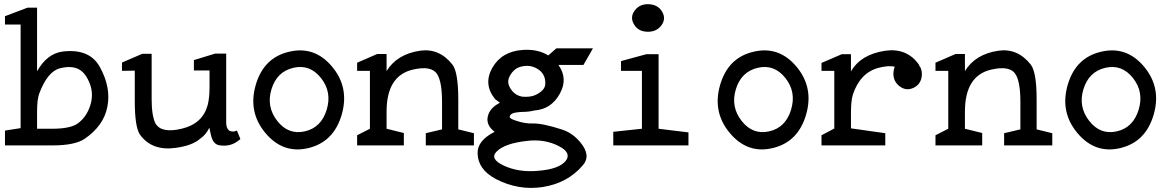

<svg xmlns="http://www.w3.org/2000/svg" viewBox="-20 -699 5640 923"><path d="M231.4 -80.1Q321.3 -80.1 356.4 -107.4Q402.3 -142.6 418 -207Q432.6 -271.5 393.6 -333Q355.5 -392.6 269.5 -371.1Q209 -356.4 168.9 -250Q158.2 -221.7 158.2 -163.1V-80.1ZM232.4 0H3.9V-71.3L79.1 -83V-581.1H3.9V-621.1L112.3 -662.1H158.2V-356.4Q206.1 -441.4 281.2 -451.2Q410.2 -466.8 460 -377Q514.6 -278.3 496.1 -185.5Q478.5 -94.7 387.7 -32.2Q340.8 0 232.4 0Z M942.4 -32.2Q904.3 1 825.2 11.7Q710 28.3 652.3 -52.7Q627.9 -89.8 627.9 -213.9V-359.4L566.4 -358.4V-398.4L664.1 -440.4H709V-222.7Q709 -141.6 727.5 -105.5Q755.9 -56.6 855 -80.6Q954.1 -104.5 978.5 -194.3Q987.3 -229.5 987.3 -279.3V-360.4H912.1V-410.2L1014.6 -441.4H1067.4V-107.4Q1067.4 -85 1080.1 -72.3Q1092.8 -64.5 1107.4 -67.4L1119.1 -71.3L1135.7 -30.3L1127.9 -24.4Q1087.9 8.8 1032.2 -1Q1003.9 -6.8 994.1 -49.8L986.3 -85Q970.7 -51.8 942.4 -32.2Z M1550.3 -170.9Q1576.7 -256.8 1522.9 -324.2Q1469.2 -391.6 1390.1 -373Q1311 -354.5 1285.2 -270.5Q1259.3 -186.5 1312.5 -118.2Q1365.7 -49.8 1444.8 -67.4Q1523.9 -85 1550.3 -170.9ZM1369.6 -450.2Q1491.7 -479.5 1576.2 -378.9Q1660.6 -278.3 1622.6 -147.5Q1584.5 -16.6 1462.9 12.7Q1341.3 42 1256.3 -59.1Q1171.4 -160.2 1209.5 -291Q1247.6 -421.9 1369.6 -450.2Z M2105 -209Q2105 -303.7 2082.5 -340.8Q2056.2 -385.7 1964.4 -364.3Q1838.4 -335 1838.4 -162.1V-80.1L1921.4 -59.6V0H1696.8V-48.8L1758.3 -80.1V-358.4H1696.8V-397.5L1793.5 -439.5H1838.4V-357.4Q1888.2 -438.5 1998.5 -455.1Q2091.3 -468.8 2154.8 -388.7Q2183.1 -352.5 2183.1 -219.7V-77.1L2258.3 -58.6V0H2026.9V-58.6L2105 -77.1Z M2664.6 -386.7Q2711.4 -321.3 2671.4 -249Q2630.4 -173.8 2549.3 -168Q2522 -161.1 2494.6 -161.1Q2481 -161.1 2460.4 -158.2Q2433.1 -154.3 2430.2 -137.7Q2428.2 -128.9 2462.4 -118.2Q2503.4 -104.5 2537.6 -105.5Q2586.4 -107.4 2682.1 -76.2Q2732.9 -59.6 2770 -14.6Q2822.8 48.8 2781.7 95.7Q2708.5 181.6 2588.4 200.2Q2471.2 217.8 2362.8 161.1Q2276.9 115.2 2275.9 37.1Q2274.9 -23.4 2357.9 -65.4Q2311 -100.6 2327.6 -148.4Q2339.4 -182.6 2383.3 -205.1L2360.8 -221.7Q2302.2 -293 2346.2 -372.1Q2391.1 -452.1 2493.7 -459Q2564.9 -463.9 2615.7 -432.6L2654.8 -466.8H2830.6L2784.7 -386.7ZM2488.8 -234.4Q2529.8 -230.5 2556.2 -243.2Q2597.2 -263.7 2601.1 -291Q2605 -337.9 2570.8 -363.3Q2531.7 -391.6 2481.9 -377.9Q2444.8 -367.2 2426.3 -324.2Q2416.5 -296.9 2438 -267.6Q2456.5 -241.2 2488.8 -234.4ZM2512.2 -21.5Q2406.7 -9.8 2367.7 29.3Q2332.5 64.5 2400.9 96.7Q2474.1 130.9 2566.9 122.1Q2667.5 114.3 2699.7 74.2Q2729 36.1 2667.5 3.9Q2598.1 -32.2 2512.2 -21.5Z M3027.8 -582Q3007.3 -616.2 3031.2 -648.4Q3055.2 -680.7 3099.1 -678.7Q3143.1 -676.8 3163.1 -642.6Q3183.1 -608.4 3159.2 -576.7Q3135.3 -544.9 3091.3 -546.4Q3047.4 -547.9 3027.8 -582ZM3146 -80.1 3289.6 -62.5V0H2928.2V-65.4L3065.9 -80.1V-358.4H2965.3V-405.3L3087.4 -438.5H3146Z M3782.7 -170.9Q3809.1 -256.8 3755.4 -324.2Q3701.7 -391.6 3622.6 -373Q3543.5 -354.5 3517.6 -270.5Q3491.7 -186.5 3544.9 -118.2Q3598.1 -49.8 3677.2 -67.4Q3756.3 -85 3782.7 -170.9ZM3602.1 -450.2Q3724.1 -479.5 3808.6 -378.9Q3893.1 -278.3 3855 -147.5Q3816.9 -16.6 3695.3 12.7Q3573.7 42 3488.8 -59.1Q3403.8 -160.2 3441.9 -291Q3480 -421.9 3602.1 -450.2Z M4281.7 -377.9Q4253.4 -385.7 4203.6 -373Q4114.7 -349.6 4079.6 -243.2Q4070.8 -212.9 4070.8 -155.3V-82L4235.8 -58.6V0H3929.2V-48.8L3990.7 -81.1V-358.4H3929.2V-396.5L4026.9 -438.5H4070.8V-355.5Q4117.7 -437.5 4235.8 -455.1Q4340.3 -469.7 4397.9 -387.7Q4397.9 -382.8 4404.8 -375Q4412.6 -359.4 4411.6 -337.9Q4408.7 -294.9 4372.6 -277.3Q4336.4 -259.8 4304.7 -284.2Q4272.9 -308.6 4274.9 -349.6Q4275.9 -366.2 4281.7 -377.9Z M4885.3 -209Q4885.3 -303.7 4862.8 -340.8Q4836.4 -385.7 4744.6 -364.3Q4618.7 -335 4618.7 -162.1V-80.1L4701.7 -59.6V0H4477.1V-48.8L4538.6 -80.1V-358.4H4477.1V-397.5L4573.7 -439.5H4618.7V-357.4Q4668.5 -438.5 4778.8 -455.1Q4871.6 -468.8 4935.1 -388.7Q4963.4 -352.5 4963.4 -219.7V-77.1L5038.6 -58.6V0H4807.1V-58.6L4885.3 -77.1Z M5453.6 -170.9Q5480 -256.8 5426.3 -324.2Q5372.6 -391.6 5293.5 -373Q5214.4 -354.5 5188.5 -270.5Q5162.6 -186.5 5215.8 -118.2Q5269 -49.8 5348.1 -67.4Q5427.2 -85 5453.6 -170.9ZM5272.9 -450.2Q5395 -479.5 5479.5 -378.9Q5564 -278.3 5525.9 -147.5Q5487.8 -16.6 5366.2 12.7Q5244.6 42 5159.7 -59.1Q5074.7 -160.2 5112.8 -291Q5150.9 -421.9 5272.9 -450.2Z"/></svg>

Font: Hopone
Style: Regular
Weight: 400
Foundry: SIL International (SIL)
Version: Version 1.00 September 3, 2015, initial release